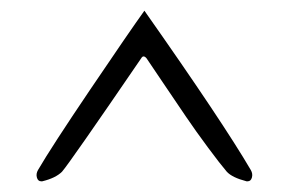

<svg xmlns="http://www.w3.org/2000/svg" viewBox="-20 -623 540 359"><path d="M250 -603Q397 -394 449 -305Q453 -298 451 -291Q449 -284 443 -284H441Q414 -291 404 -302Q392 -316 369 -347Q346 -378 328 -404.5Q310 -431 284 -469.5Q258 -508 254 -514Q248 -521 244 -514Q110 -318 96 -302Q84 -290 59 -284H57Q51 -284 49 -291Q47 -298 51 -305Q76 -348 149 -456Q222 -564 250 -603Z"/></svg>

Font: EB Garamond 12
Style: Italic
Weight: 400
Italic angle: -17°
Version: Version 0.016; ttfautohint (v1.8.4)